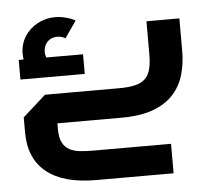

<svg xmlns="http://www.w3.org/2000/svg" viewBox="-50 -483 853 779"><g transform="rotate(-5 377.0 -93.5)"><path d="M309 243Q178 243 109 187.5Q40 132 40 25V-36L134 -120H435Q474 -120 500 -126Q526 -132 541.5 -146.5Q557 -161 563.5 -185.5Q570 -210 570 -247V-381H704V-247Q704 -197 691 -152Q678 -107 647.5 -73Q617 -39 565 -19.5Q513 0 435 0H113L174 -61V25Q174 59 184.5 79Q195 99 213.5 108.5Q232 118 256.5 120.5Q281 123 309 123H626V243ZM100 -192Q79 -218 68.5 -242Q58 -266 58 -293Q58 -332 77.5 -363Q97 -394 130 -412Q163 -430 203 -430Q223 -430 246 -424Q269 -418 284 -409L237 -341Q221 -350 203 -350Q179 -350 163.5 -334Q148 -318 148 -293Q148 -269 168 -245ZM40 -190V-270H302V-190Z"/></g></svg>

Font: Titillium Web
Style: Bold
Weight: 700
Designer: Mohamed Gaber, Accademia di Belle Arti di Urbino
Foundry: Kief Type Foundry, Accademia di Belle Arti di Urbino
Version: Version 3.000